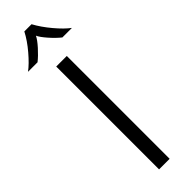

<svg xmlns="http://www.w3.org/2000/svg" viewBox="-332 -926 924 924"><g transform="rotate(-45 130.5 -464.0)"><path d="M95 -700H167V0H95ZM106 -928H155Q177 -887 213.5 -843.5Q250 -800 280 -778H215Q191 -797 165 -826.5Q139 -856 131 -874Q122 -855 96 -826Q70 -797 46 -778H-19Q11 -800 48 -843.5Q85 -887 106 -928Z"/></g></svg>

Font: KoHo
Style: Regular
Weight: 400
Version: Version 1.000; ttfautohint (v1.6)